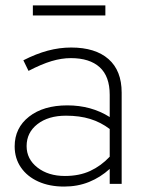

<svg xmlns="http://www.w3.org/2000/svg" viewBox="-20 -677 534 707"><path d="M216 10Q162 10 121 -8.5Q80 -27 57 -60.5Q34 -94 34 -138Q34 -206 87 -247.5Q140 -289 228 -289Q316 -289 384 -246V-328Q384 -396 347 -429.5Q310 -463 241 -463Q207 -463 170 -452Q133 -441 85 -416L66 -455Q113 -479 156 -490.5Q199 -502 242 -502Q331 -502 379.5 -459.5Q428 -417 428 -336V0H384V-55Q350 -24 308 -7Q266 10 216 10ZM78 -139Q78 -91 118 -60Q158 -29 219 -29Q272 -29 312 -47.5Q352 -66 384 -100V-202Q351 -227 312 -239Q273 -251 223 -251Q158 -251 118 -220Q78 -189 78 -139ZM101 -620V-657H368V-620Z"/></svg>

Font: Red Hat Display VF
Style: Regular
Weight: 300
Designer: Pentagram, MCKL
Foundry: Pentagram, MCKL
Version: Version 1.023